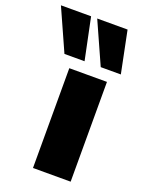

<svg xmlns="http://www.w3.org/2000/svg" viewBox="-219 -844 690 915"><g transform="rotate(20 126.0 -387.0)"><path d="M67 0V-506H258V0ZM206 -562 111 -774H265L308 -562ZM22 -562 -73 -774H80L124 -562Z"/></g></svg>

Font: Nunito Sans 7pt Black
Style: Regular
Weight: 900
Designer: Vernon Adams
Foundry: Vernon Adams
Version: Version 3.101;gftools[0.9.27]